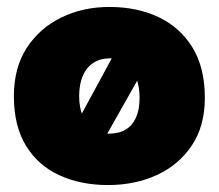

<svg xmlns="http://www.w3.org/2000/svg" viewBox="-20 -522 630 553"><path d="M291 11Q213 11 151.5 -17Q90 -45 55 -102Q20 -159 20 -245Q20 -327 57 -384Q94 -441 156.5 -471.5Q219 -502 295 -502Q375 -502 437 -472.5Q499 -443 534.5 -385Q570 -327 570 -240Q570 -159 532.5 -103Q495 -47 432 -18Q369 11 291 11ZM293 -137Q322 -137 341.5 -148.5Q361 -160 371.5 -183Q382 -206 382 -240Q382 -273 372 -298.5Q362 -324 343.5 -339Q325 -354 297 -354Q269 -354 249 -341Q229 -328 218.5 -303.5Q208 -279 208 -245Q208 -213 218 -188.5Q228 -164 247 -150.5Q266 -137 293 -137ZM263 -91 187 -142 316 -380 399 -332Z"/></svg>

Font: Catamaran Black
Style: Regular
Weight: 900
Designer: Pria Ravichandran
Version: Version 2.000